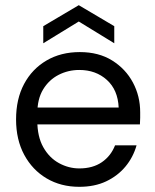

<svg xmlns="http://www.w3.org/2000/svg" viewBox="-20 -709 598 741"><path d="M286 12Q215 12 160 -20.5Q105 -53 73.5 -111.5Q42 -170 42 -248Q42 -327 73 -385Q104 -443 159.5 -475.5Q215 -508 288 -508Q361 -508 413 -475.5Q465 -443 493 -390.5Q521 -338 521 -276Q521 -266 521 -254.5Q521 -243 520 -229H105V-294H438Q435 -362 392.5 -400.5Q350 -439 286 -439Q243 -439 206 -420Q169 -401 146.5 -364Q124 -327 124 -271V-243Q124 -182 147 -141Q170 -100 207.5 -79.5Q245 -59 286 -59Q338 -59 373 -83Q408 -107 424 -148H507Q494 -102 464 -66Q434 -30 389.5 -9Q345 12 286 12ZM147 -542V-608L284 -689L421 -608V-542L284 -626Z"/></svg>

Font: DM Sans 28pt
Style: Regular
Weight: 400
Version: Version 4.004;gftools[0.9.30]